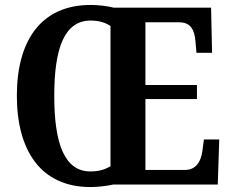

<svg xmlns="http://www.w3.org/2000/svg" viewBox="-20 -745 933 775"><path d="M345 10C374 10 410 6 436 0H859L865 -182H803L797 -136C791 -92 771 -59 726 -59H567V-345H775V-402H567V-655H703C749 -655 765 -626 769 -578L773 -532H836L832 -714H439C413 -721 376 -725 346 -725C145 -725 48 -580 48 -359C48 -137 145 10 345 10ZM345 -53C240 -53 199 -166 199 -358C199 -551 240 -662 346 -662C381 -662 407 -653 426 -640V-74C404 -61 380 -53 345 -53Z"/></svg>

Font: Noto Serif Ethiopic Condensed
Style: Bold
Weight: 700
Width: 3
Designer: Monotype Design Team
Foundry: Monotype Imaging Inc.
Version: Version 2.102